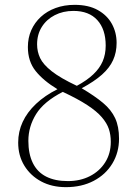

<svg xmlns="http://www.w3.org/2000/svg" viewBox="-20 -758 541 792"><path d="M55 -170Q55 -215 73.5 -255Q92 -295 128.5 -329.5Q165 -364 217 -390Q159 -425 127 -465Q95 -505 95 -564Q95 -602 109 -633.5Q123 -665 148.5 -688.5Q174 -712 209.5 -725Q245 -738 288 -738Q345 -738 383.5 -716.5Q422 -695 441.5 -659.5Q461 -624 461 -581Q461 -542 446.5 -510Q432 -478 400.5 -450Q369 -422 317 -394Q371 -362 405 -333.5Q439 -305 455 -270.5Q471 -236 471 -186Q471 -129 443.5 -83.5Q416 -38 366.5 -12Q317 14 252 14Q194 14 150 -9.5Q106 -33 80.5 -74.5Q55 -116 55 -170ZM239 -379Q161 -339 129 -287.5Q97 -236 97 -177Q97 -123 115.5 -85.5Q134 -48 170.5 -29.5Q207 -11 260 -11Q311 -11 351 -31.5Q391 -52 414 -88.5Q437 -125 437 -173Q437 -202 429 -226Q421 -250 400 -274.5Q379 -299 340 -324.5Q301 -350 239 -379ZM133 -575Q133 -545 145.5 -518.5Q158 -492 193.5 -464Q229 -436 297 -404Q338 -426 364.5 -451Q391 -476 403.5 -505Q416 -534 416 -570Q416 -637 381.5 -675Q347 -713 283 -713Q240 -713 206 -695.5Q172 -678 152.5 -647Q133 -616 133 -575Z"/></svg>

Font: Literata 60pt ExtraLight
Style: Italic
Weight: 250
Italic angle: -2°
Designer: Latin by Veronika Burian and Jose Scaglione. Greek by Irene Vlachou. Cyrillic by Vera Evstafieva
Foundry: TypeTogether
Version: Version 3.103;gftools[0.9.29]